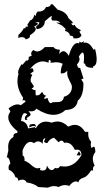

<svg xmlns="http://www.w3.org/2000/svg" viewBox="-20 -659 484 897"><path d="M204.1 217.8 158.7 214.8Q138.7 197.8 104.5 193.4Q98.6 180.2 85 180.2Q75.2 180.2 65.9 185.1L61.5 171.9L52.2 168.9Q44.4 143.6 21 133.8L20 123.5Q20 110.4 28.3 106.4Q23.9 76.7 13.7 76.7L11.7 77.1L19 43.9L18.1 28.3Q18.1 -5.9 42.5 -18.6V-22Q42.5 -37.6 60.5 -37.6L61.5 -45.9Q18.6 -81.5 18.6 -110.8Q18.6 -125 28.8 -137.7L20 -152.8Q44.4 -171.4 62 -171.4Q70.3 -171.4 77.1 -167.5L99.6 -184.1Q97.2 -190.9 91.3 -190.9L85.4 -189.5L87.9 -202.6Q61.5 -241.2 61.5 -279.8Q61.5 -298.3 66.4 -312.5L64.5 -320.8Q64.5 -334.5 80.6 -358.9L85.4 -356.4L102.1 -376.5L106 -376Q114.3 -376 114.3 -386.7L113.8 -393.1L127.9 -398.4L125.5 -407.7Q125.5 -416.5 135.3 -425.3Q145 -418.5 153.8 -418.5Q170.4 -418.5 189.5 -439H230Q237.8 -426.8 259.8 -426.8L256.3 -406.2Q266.6 -419.9 276.4 -419.9Q288.6 -419.9 301.3 -398.4Q318.8 -458 341.8 -458L350.6 -456.1L350.1 -464.4L360.4 -460L373.5 -466.8L369.6 -458.5L378.4 -460Q399.4 -460 417.5 -425.8L423.8 -431.2Q431.6 -402.8 431.6 -381.3Q431.6 -351.6 413.6 -348.1L415 -341.8Q377.9 -342.3 377.9 -360.4L371.1 -363.8L372.6 -390.1Q372.6 -413.6 365.7 -413.6Q359.9 -413.6 348.1 -394Q351.6 -389.2 351.6 -382.3Q351.6 -370.6 339.8 -358.4Q342.8 -341.3 350.1 -341.3L354 -342.3L370.1 -292L359.4 -288.6L369.6 -272V-264.6Q369.6 -210.9 343.3 -188.5Q336.9 -146 285.6 -145Q261.7 -122.6 229 -122.6Q194.3 -122.6 149.4 -151.4Q144 -138.7 124 -138.7L112.8 -139.6Q123 -129.9 123 -124Q123 -119.1 113.8 -113.8Q104.5 -108.4 104.5 -106Q104.5 -103 108.9 -99.6L97.7 -98.6L96.2 -106.9Q96.2 -117.2 107.9 -124Q101.6 -130.4 95.7 -130.4Q83.5 -130.4 78.1 -94.2Q106 -89.4 111.3 -59.1L142.6 -64.9L147 -59.1Q164.6 -90.8 194.8 -90.8Q209 -90.8 220.7 -85.9Q236.8 -91.3 247.6 -91.3Q274.9 -91.3 298.8 -67.4Q316.9 -75.7 329.1 -75.7Q357.4 -75.7 377 -43H392.6L392.1 -33.2Q392.1 -10.3 405.8 3.4L403.8 16.1Q403.8 25.4 408.2 33.2Q414.1 26.4 418 26.4Q425.3 26.4 425.3 51.3Q413.6 65.9 413.6 83Q413.6 98.1 422.4 114.7Q414.1 120.1 414.1 130.4L415 139.2L409.2 136.2Q406.2 136.2 403.3 140.6Q400.4 145 396.2 150.6Q392.1 156.2 385.7 162.1Q379.4 168 370.1 170.9Q348.1 178.2 346.2 192.9Q340.3 188.5 334 188.5Q319.8 188.5 303.7 209.5Q292 205.6 284.7 205.6Q269 205.6 253.9 214.8Q243.7 210.4 232.9 210.4Q219.2 210.4 204.1 217.8ZM217.3 -177.2Q221.2 -177.2 225.1 -181.2L257.3 -182.6Q276.4 -187 278.8 -207Q295.9 -211.4 305.9 -223.6Q315.9 -235.8 315.9 -252.4Q315.9 -259.8 312.5 -266.8Q309.1 -273.9 304.9 -281.7Q300.8 -289.6 297.4 -298.3Q293.9 -307.1 293.9 -318.4L294.4 -329.1Q283.2 -315.9 270 -315.9L263.7 -316.9Q263.7 -341.3 272.9 -360.4Q260.7 -368.2 240.2 -368.2L215.8 -365.7L217.3 -371.6Q217.3 -377.9 208.5 -379.4L206.1 -365.7Q193.8 -372.1 179.7 -372.1Q148.9 -372.1 120.6 -336.9L128.9 -340.3Q135.7 -340.3 136.7 -325.7L121.6 -314.5L130.9 -309.1Q123 -295.4 123 -284.2Q123 -276.9 130.4 -267.8Q137.7 -258.8 137.7 -254.9Q137.7 -249 127.4 -247.1Q134.8 -238.3 141.1 -238.3L145.5 -239.3L147 -213.9L152.3 -213.4Q167 -213.4 172.9 -227.1H180.2Q180.2 -215.8 196.8 -210.9Q187 -207 187 -200.2L187.5 -196.3L201.7 -201.7Q208.5 -177.2 217.3 -177.2ZM116.2 -63.5 119.1 -77.1 135.3 -80.1Q147.9 -80.1 147.9 -66.4Q144 -70.3 137.7 -70.3Q128.9 -70.3 116.2 -63.5ZM179.7 137.7Q198.2 137.7 199.2 114.7Q210 135.7 221.2 135.7Q229 135.7 237.3 125.5L246.1 127.4Q254.9 127.4 260.7 117.2L281.2 119.1Q329.1 119.1 360.4 65.9Q360.4 40 339.4 40L329.6 41.5Q314.5 7.3 288.1 7.3L279.8 8.3Q273.9 -2 267.1 -2Q260.3 -2 253.9 5.9L232.4 -15.6Q212.4 -11.2 201.2 9.3Q186 8.8 186 0.5L192.4 -13.2Q179.7 -13.2 179.7 4.9L180.2 12.7Q168.9 1.5 158.7 1.5Q148.9 1.5 139.2 9.8Q130.4 3.9 122.6 3.9Q100.6 3.9 85.4 43.9L85.9 67.9Q94.7 70.3 94.7 87.4V92.8Q107.4 95.2 125.2 111.3Q143.1 127.4 154.8 127.4L168.5 125.5L167 135.7ZM349.1 67.4 338.4 65.9 348.6 47.4Q356.4 56.6 356.4 62.5Q356.4 67.4 349.1 67.4ZM217.3 -639.2H225.6L250 -613.3Q289.6 -604.5 300.3 -573.7Q320.3 -556.6 320.3 -552.2Q320.3 -550.3 316.9 -550.3L313 -550.8Q316.4 -540.5 323.2 -540.5L330.1 -542.5Q331.5 -529.8 358.4 -518.1L351.1 -510.7L360.8 -494.6Q355 -479.5 333.5 -479.5L321.8 -480.5L322.8 -484.4Q322.8 -491.7 306.6 -492.7Q305.2 -508.8 282.7 -515.1L287.1 -523.4L270 -539.6L241.7 -553.7L261.7 -552.7Q254.9 -563 236.3 -563L225.6 -562.5L219.2 -571.8L222.7 -581.5L221.2 -583.5Q215.3 -583.5 189.5 -559.6Q188 -527.8 151.9 -522.5L147.5 -533.7Q163.6 -546.9 163.6 -552.2Q163.6 -555.7 156.7 -555.7L143.6 -553.7Q157.2 -552.2 157.2 -548.3Q157.2 -543 139.2 -535.2Q147 -530.3 147 -523.4Q147 -511.2 119.6 -494.1L120.1 -490.7Q120.1 -479.5 100.1 -475.1Q95.7 -485.4 83 -485.4Q74.7 -485.4 64.9 -481.9L66.4 -496.6Q81.5 -508.8 91.3 -526.9H99.1L99.6 -534.2L111.3 -534.7L107.9 -543.9L120.6 -563.5Q136.7 -567.9 140.1 -590.3L147.5 -583.5V-586.4Q147.5 -596.2 156.2 -605H161.1Q185.5 -605 194.8 -626Q216.3 -626.5 217.3 -639.2Z"/></svg>

Font: Truetypewriter PolyglOTT
Style: Regular
Weight: 400
Designer: Sergey Beatoff a.k.a. Sam_T
Version: Version 3.76